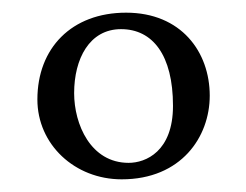

<svg xmlns="http://www.w3.org/2000/svg" viewBox="-20 -586 389 303"><path d="M39 -429C39 -358 98 -303 172 -303C266 -303 311 -370 311 -435C311 -504 266 -566 179 -566C93 -566 39 -510 39 -429ZM171 -540C221 -540 253 -499 253 -419C253 -347 210 -329 183 -329C123 -329 97 -390 97 -439C97 -493 121 -540 171 -540Z"/></svg>

Font: Libertinus Serif
Style: Regular
Weight: 400
Designer: Philipp H. Poll
Foundry: Khaled Hosny
Version: Version 6.2